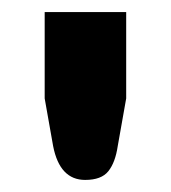

<svg xmlns="http://www.w3.org/2000/svg" viewBox="-20 -749 283 318"><path d="M121 -451Q79 -451 68 -507L54 -586V-729H189V-586L175 -507Q171 -480 159.5 -465.5Q148 -451 121 -451Z"/></svg>

Font: Aleo Black
Style: Regular
Weight: 900
Designer: Alessio Laiso
Foundry: Alessio Laiso
Version: Version 2.001;gftools[0.9.29]